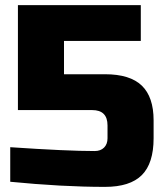

<svg xmlns="http://www.w3.org/2000/svg" viewBox="-20 -720 640 750"><path d="M390 10Q223 10 20 -10V-145Q241 -130 350 -130Q373 -130 386.5 -143.5Q400 -157 400 -180V-230Q400 -290 340 -290H50V-700H530V-560H230V-430H390Q488 -430 534 -385.5Q580 -341 580 -250V-180Q580 -82 534 -36Q488 10 390 10Z"/></svg>

Font: Russo One
Style: Regular
Weight: 400
Designer: Jovanny lemonad
Foundry: Jovanny Lemonad
Version: Version 1.001